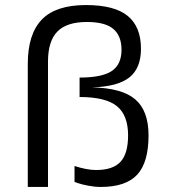

<svg xmlns="http://www.w3.org/2000/svg" viewBox="-20 -740 668 760"><path d="M295 -356V-433Q384 -433 422.5 -459Q461 -485 461 -543Q461 -598 428.5 -625.5Q396 -653 324 -653Q244 -653 207 -615Q170 -577 170 -496V0H90V-487Q90 -605 145.5 -662.5Q201 -720 320 -720Q433 -720 485.5 -677Q538 -634 538 -547Q538 -470 492 -433.5Q446 -397 344 -394Q462 -392 515 -347Q568 -302 568 -204Q568 -97 523 -48.5Q478 0 379 0Q355 0 329 -5Q303 -10 289 -15L275 -20V-83Q324 -67 360 -67Q427 -67 457 -99.5Q487 -132 487 -204Q487 -284 442.5 -320Q398 -356 295 -356Z"/></svg>

Font: Fivo Sans Modern
Style: Regular
Weight: 400
Designer: Alexander Slobzheninov
Foundry: Alexander Slobzheninov
Version: 1.0